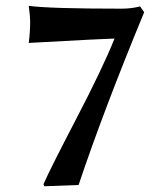

<svg xmlns="http://www.w3.org/2000/svg" viewBox="-20 -629 554 662"><path d="M375 -496.1Q353 -496.1 79.1 -481Q84 -518.1 84 -555.2Q84 -572.3 79.1 -608.9Q148.9 -599.1 398.9 -599.1Q433.1 -599.1 462.9 -606.9L477.1 -586.9Q335.9 -245.1 251 8.8L132.8 13.2L129.9 5.9Q154.8 -50.3 243.9 -221.2Q333 -392.1 375 -496.1Z"/></svg>

Font: Linux Biolinum
Style: Bold
Weight: 700
Designer: Philipp H. Poll
Foundry: Philipp H. Poll
Version: Version 1.3.2 ; ttfautohint (v0.9)